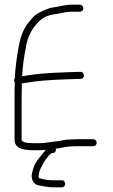

<svg xmlns="http://www.w3.org/2000/svg" viewBox="-20 -658 481 818"><path d="M335 -622.5C335 -630.8 328.2 -638 320 -638H286C254.7 -638 235.4 -629.8 210.4 -627C190.5 -624.7 168.8 -616.2 142 -601.3C130.7 -595.5 118.3 -583.7 105.1 -566C83.5 -542.3 68.5 -507.6 60.1 -462C50.4 -410 44.8 -364.4 43.1 -325C38.7 -319.5 38.7 -313.5 43.1 -307C43.1 -296.3 42.7 -285.7 42.1 -275V-63C42.1 -26.9 75.1 -18 123.1 -18H149.1C159.1 -18 167.2 -18.7 175.2 -20C160.3 -1.3 146.3 14.7 136.8 28.2C127.3 41.6 120.2 60.1 115.6 83.5C111.4 104.1 124.2 127.6 141.6 131C170 137 190.9 140 208 140H245.6C251.9 140 257.6 132.9 257.6 125C257.6 117.1 251.9 110 245.6 110H208C186.8 110 168.4 107.3 151.1 102C145.2 102 143.1 98 144.7 90C149.3 66.6 146.9 70.9 160 46.8C167.4 29.9 188.5 0.2 200.8 -6H206.4C211.8 -6 218.4 -12.7 218.4 -19C218.4 -21.7 218.1 -23.7 217.6 -25C224.9 -25 235.4 -26.7 249.3 -30C263.1 -33.3 282.3 -35 308 -35H377C385.2 -35 392 -41.1 392 -49.5C392 -57.8 385.2 -65 377 -65H308L264 -63C250.5 -61.6 236.6 -57.3 222.4 -56C188.4 -53 176.9 -48 148.1 -48H123.1C89.1 -48 72.1 -53 72.1 -63V-231L73.1 -303C80.4 -303.7 88.4 -304.7 97.1 -306C133.1 -312.8 188.9 -317.4 260.8 -320L323 -322C343.1 -322 341.5 -352 322 -352L260 -350C186.5 -347.4 130 -342.9 95.6 -336.5C86.6 -334.8 79.4 -333.7 74.1 -333C76.3 -371.2 81.6 -412.2 90.1 -456C97 -499.6 115.4 -536.3 145.1 -566C168.5 -588.4 188 -594.3 228.8 -600C246.3 -602.4 257.4 -608 286 -608H320C328.2 -608 335 -614.1 335 -622.5Z"/></svg>

Font: MewTooHand
Style: Condensed
Weight: 400
Designer: Mew Too, Robert Jablonski
Version: Version 0.77